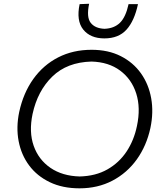

<svg xmlns="http://www.w3.org/2000/svg" viewBox="-20 -990 858 1020"><path d="M402.5 10.5Q312.5 10.5 244.8 -22Q177 -54.5 135 -110.8Q93 -167 79 -240.2Q65 -313.5 82 -395Q104 -496.5 157.2 -570.8Q210.5 -645 289.2 -685.2Q368 -725.5 466.5 -725.5Q555 -725.5 621.2 -692Q687.5 -658.5 728.8 -600.5Q770 -542.5 783.2 -467.8Q796.5 -393 779 -310Q758.5 -215.5 706.8 -143.2Q655 -71 577.2 -30.2Q499.5 10.5 402.5 10.5ZM403 -52.5Q488 -54.5 550.5 -90Q613 -125.5 652.5 -185.2Q692 -245 707.5 -320.5Q728 -416.5 703.8 -493Q679.5 -569.5 618.2 -615Q557 -660.5 466 -663Q336 -659.5 257.8 -583.2Q179.5 -507 153 -384.5Q133 -289 159 -215.2Q185 -141.5 248.2 -98.2Q311.5 -55 403 -52.5ZM534.5 -786Q460 -786 422.2 -833Q384.5 -880 403 -968L453.5 -970Q438.5 -898.5 461.8 -868.8Q485 -839 535.5 -837Q586.5 -839 617.2 -869Q648 -899 663 -968H713Q694 -879 652 -832.5Q610 -786 534.5 -786Z"/></svg>

Font: Commissioner Flair Light
Style: Italic
Weight: 300
Italic angle: -12°
Designer: Kostas Bartsokas
Foundry: Kostas Bartsokas
Version: Version 1.000; ttfautohint (v1.8.3)